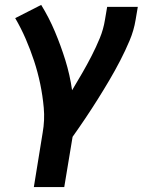

<svg xmlns="http://www.w3.org/2000/svg" viewBox="-20 -558 616 783"><path d="M118 205H242L276 0Q303 -38 328.5 -76Q354 -114 378.5 -153Q403 -192 426 -231Q449 -270 470 -310.5Q491 -351 508.5 -392.5Q526 -434 533 -477L542 -530H417L408 -477Q402 -439 387 -402.5Q372 -366 353.5 -330Q335 -294 315 -259.5Q295 -225 274 -190Q265 -253 246.5 -312.5Q228 -372 204 -429Q180 -486 148 -538L42 -484Q66 -443 85 -399Q104 -355 119 -309.5Q134 -264 144 -216Q154 -168 158.5 -118Q163 -68 154 -17Z"/></svg>

Font: Iosevka Sparkle Oblique
Style: Bold
Weight: 700
Italic angle: -9°
Designer: Belleve Invis
Foundry: Belleve Invis
Version: Version 4.5.0; ttfautohint (v1.8.3)